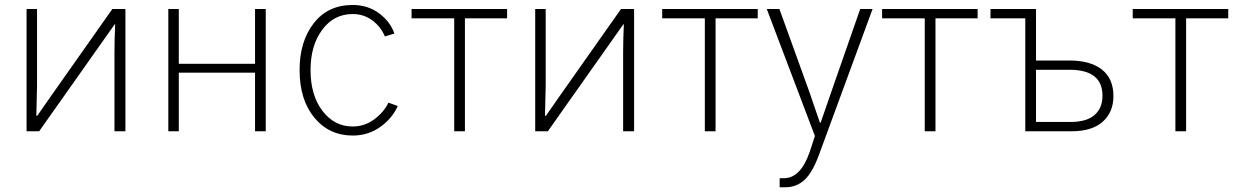

<svg xmlns="http://www.w3.org/2000/svg" viewBox="-20 -538 5081 787"><path d="M88.9 0V-501H131.8V-187.5Q129.9 -81.1 128.9 -63.5H132.8L186.5 -140.6L440.4 -501H494.1V0H449.2V-321.3Q449.2 -377.9 452.1 -438.5H450.2L403.3 -372.1L140.6 0Z M669.9 0V-501H712.9V-276.4H1025.4V-501H1069.3V0H1025.4V-240.2H712.9V0Z M1208 -251Q1208 -368.2 1266.1 -442.9Q1324.2 -517.6 1425.8 -517.6Q1487.3 -517.6 1533.2 -483.9Q1579.1 -450.2 1596.7 -400.4L1557.6 -388.7Q1541 -428.7 1505.9 -454.6Q1470.7 -480.5 1425.8 -480.5Q1348.6 -480.5 1300.8 -416Q1252.9 -351.6 1252.9 -251Q1252.9 -147.5 1301.8 -83.5Q1350.6 -19.5 1425.8 -19.5Q1473.6 -19.5 1513.2 -48.3Q1552.7 -77.1 1572.3 -117.2L1610.4 -103.5Q1587.9 -52.7 1538.6 -17.6Q1489.3 17.6 1425.8 17.6Q1329.1 17.6 1268.6 -55.7Q1208 -128.9 1208 -251Z M1667 -462.9V-501H2058.6V-462.9H1885.7V0H1841.8V-462.9Z M2173.8 0V-501H2216.8V-187.5Q2214.8 -81.1 2213.9 -63.5H2217.8L2271.5 -140.6L2525.4 -501H2579.1V0H2534.2V-321.3Q2534.2 -377.9 2537.1 -438.5H2535.2L2488.3 -372.1L2225.6 0Z M2694.3 -462.9V-501H3085.9V-462.9H2913.1V0H2869.1V-462.9Z M3123 -501H3174.8L3297.9 -160.2Q3305.7 -136.7 3320.3 -94.7Q3335 -52.7 3340.8 -35.2H3343.8Q3382.8 -147.5 3387.7 -162.1L3505.9 -501H3556.6L3336.9 96.7Q3310.5 168.9 3277.8 199.2Q3245.1 229.5 3200.2 229.5H3175.8V192.4H3193.4Q3261.7 192.4 3298.8 85L3320.3 19.5Z M3595.7 -462.9V-501H3987.3V-462.9H3814.5V0H3770.5V-462.9Z M4040 -462.9V-501H4226.6V-290H4364.3Q4449.2 -290 4496.6 -252.9Q4543.9 -215.8 4543.9 -144.5Q4543.9 -78.1 4500 -39.1Q4456.1 0 4373 0H4182.6V-462.9ZM4226.6 -38.1H4368.2Q4433.6 -38.1 4466.3 -66.4Q4499 -94.7 4499 -145.5Q4499 -252 4364.3 -252H4226.6Z M4623 -462.9V-501H5014.6V-462.9H4841.8V0H4797.9V-462.9Z"/></svg>

Font: Gothic A1 ExtraLight
Style: Regular
Weight: 275
Designer: HanYang I&C Co.,Ltd.
Foundry: HanYang I&C Co.,Ltd.
Version: Version 2.50